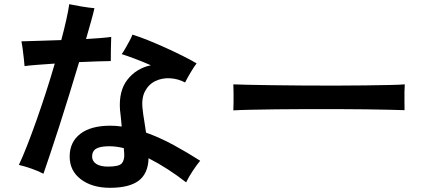

<svg xmlns="http://www.w3.org/2000/svg" viewBox="-20 -841 2040 915"><path d="M504 54Q419 54 365.5 13.5Q312 -27 312 -95Q312 -164 362.5 -203Q413 -242 506 -242Q520 -242 533.5 -241Q547 -240 560 -238Q558 -261 556 -281Q554 -301 552 -316Q545 -407 587 -461Q629 -515 699 -530Q660 -547 623 -561Q586 -575 560 -583Q568 -594 578 -611.5Q588 -629 597.5 -646.5Q607 -664 611 -676Q644 -666 685 -649.5Q726 -633 769 -613.5Q812 -594 851 -574.5Q890 -555 917 -539Q904 -522 888 -495Q872 -468 862 -448Q828 -466 790 -468Q752 -470 720 -454.5Q688 -439 670.5 -405Q653 -371 660 -318Q662 -297 667 -268Q672 -239 676 -209Q743 -185 808 -149.5Q873 -114 934 -75Q918 -56 898.5 -26.5Q879 3 867 28Q826 -4 780.5 -33.5Q735 -63 688 -87Q686 -14 641 20Q596 54 504 54ZM187 -13Q165 -25 131 -37Q97 -49 70 -55Q88 -93 109.5 -148Q131 -203 154 -268Q177 -333 199.5 -402.5Q222 -472 241 -538Q195 -535 157 -532Q119 -529 97 -526Q96 -540 93.5 -562.5Q91 -585 88 -608Q85 -631 82 -644Q115 -645 166 -646.5Q217 -648 272 -650Q286 -702 296 -747Q306 -792 310 -821Q333 -816 369 -810Q405 -804 430 -802Q426 -782 415 -743Q404 -704 390 -655Q426 -657 457 -659.5Q488 -662 510 -665Q509 -643 508.5 -608Q508 -573 508 -550Q486 -550 445 -548.5Q404 -547 357 -545Q335 -471 310.5 -392Q286 -313 262.5 -239.5Q239 -166 219 -107Q199 -48 187 -13ZM495 -47Q547 -47 560.5 -62.5Q574 -78 572 -110Q571 -115 571 -121.5Q571 -128 570 -135Q534 -144 501 -144Q458 -144 438.5 -132.5Q419 -121 419 -95Q419 -73 438.5 -60Q458 -47 495 -47Z M1092 -315Q1093 -329 1093 -353Q1093 -377 1093 -401Q1093 -425 1092 -439Q1111 -438 1159.5 -437Q1208 -436 1275.5 -435Q1343 -434 1420 -433.5Q1497 -433 1574 -433Q1651 -433 1719.5 -434Q1788 -435 1838 -436Q1888 -437 1909 -439Q1908 -426 1907.5 -402Q1907 -378 1907.5 -353.5Q1908 -329 1908 -316Q1883 -317 1834.5 -318Q1786 -319 1721.5 -320Q1657 -321 1584.5 -321Q1512 -321 1438 -321Q1364 -321 1297 -320Q1230 -319 1176.5 -318Q1123 -317 1092 -315Z"/></svg>

Font: Zen Kaku Gothic Antique
Style: Bold
Weight: 700
Designer: Yoshimichi Ohira
Foundry: Positype
Version: Version 1.001